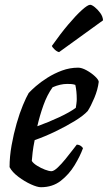

<svg xmlns="http://www.w3.org/2000/svg" viewBox="-20 -783 451 803"><path d="M151 0Q136 0 109.5 -12Q83 -24 57 -43.5Q31 -63 20 -84Q20 -128 28.5 -175.5Q37 -223 49.5 -266.5Q62 -310 76 -343.5Q90 -377 100 -394Q110 -405 130 -422.5Q150 -440 178.5 -458Q207 -476 239.5 -488Q272 -500 307 -500Q322 -500 342 -489Q362 -478 377 -464Q392 -450 393 -441Q389 -408 374.5 -373.5Q360 -339 347 -319Q330 -300 293.5 -277.5Q257 -255 212.5 -233.5Q168 -212 125 -197Q119 -168 116.5 -146Q114 -124 113 -110Q119 -100 135 -90Q151 -80 168 -73.5Q185 -67 195 -67Q205 -67 221 -82Q237 -97 254 -118Q271 -139 284 -156Q297 -173 301 -178Q310 -178 317.5 -173Q325 -168 327 -163Q315 -130 292 -92Q269 -54 234.5 -27Q200 0 151 0ZM136 -255Q183 -272 227 -292.5Q271 -313 297 -332Q298 -338 299.5 -349Q301 -360 301 -368Q301 -402 295 -428Q286 -431 278 -431.5Q270 -432 261 -432Q232 -432 200 -418Q177 -386 161.5 -342.5Q146 -299 136 -255ZM227 -565Q218 -567 208.5 -576Q199 -585 197 -591Q233 -642 265.5 -680.5Q298 -719 322.5 -741Q347 -763 357 -763Q364 -763 376.5 -753Q389 -743 399.5 -728.5Q410 -714 411 -698Z"/></svg>

Font: Texturina 72pt 72pt SemiBold
Style: Italic
Weight: 600
Italic angle: -11°
Designer: Guillermo Torres Carreño
Foundry: Omnibus-Type
Version: Version 1.002; ttfautohint (v1.8.3)